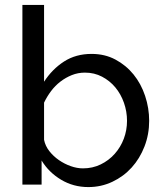

<svg xmlns="http://www.w3.org/2000/svg" viewBox="-20 -750 663 780"><path d="M339 10Q278 10 228 -20Q178 -50 149 -98V0H71V-730H159V-418Q192 -469 240 -500Q288 -531 352 -531Q406 -531 449 -508Q492 -485 522.5 -447.5Q553 -410 569.5 -360.5Q586 -311 586 -259Q586 -204 567 -155Q548 -106 515 -69.5Q482 -33 436.5 -11.5Q391 10 339 10ZM317 -66Q356 -66 389 -82Q422 -98 446 -125Q470 -152 483 -186.5Q496 -221 496 -259Q496 -297 483.5 -332.5Q471 -368 448.5 -395Q426 -422 394.5 -438.5Q363 -455 325 -455Q297 -455 272 -445Q247 -435 225.5 -418.5Q204 -402 187.5 -380Q171 -358 159 -333V-182Q164 -157 180.5 -136Q197 -115 219.5 -99.5Q242 -84 267.5 -75Q293 -66 317 -66Z"/></svg>

Font: Boldmen Medium
Style: Regular
Weight: 400
Designer: Matt McInerney, Pablo Impallari, Rodrigo Fuenzalida
Foundry: LIVING CONCEPT
Version: Version 1.000